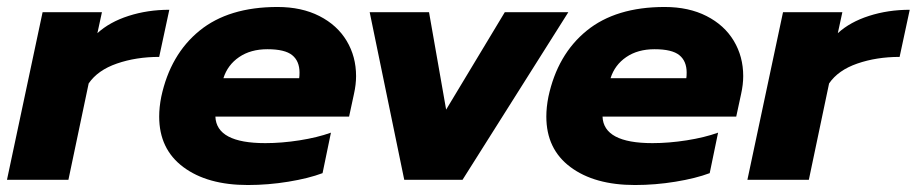

<svg xmlns="http://www.w3.org/2000/svg" viewBox="-25 -515 2626 550"><path d="M97 -480H267L254 -420Q289 -452 343.5 -469.5Q398 -487 460 -487L431 -352Q365 -352 310 -333Q255 -314 229 -276L171 0H-5Z M431 -181Q431 -208 437 -238Q463 -359 546.5 -427Q630 -495 770 -495Q839 -495 890 -469Q941 -443 968 -398Q995 -353 995 -297Q995 -273 989 -246L975 -181H592Q595 -105 735 -105Q782 -105 833 -113Q884 -121 923 -135L899 -19Q859 -4 801 5.5Q743 15 685 15Q569 15 500 -36.5Q431 -88 431 -181ZM832 -291Q833 -297 833 -307Q833 -340 812 -357Q791 -374 741 -374Q693 -374 660 -351.5Q627 -329 615 -291Z M1034 -480H1204L1253 -201L1421 -480H1603L1300 0H1133Z M1540 -181Q1540 -208 1546 -238Q1572 -359 1655.5 -427Q1739 -495 1879 -495Q1948 -495 1999 -469Q2050 -443 2077 -398Q2104 -353 2104 -297Q2104 -273 2098 -246L2084 -181H1701Q1704 -105 1844 -105Q1891 -105 1942 -113Q1993 -121 2032 -135L2008 -19Q1968 -4 1910 5.5Q1852 15 1794 15Q1678 15 1609 -36.5Q1540 -88 1540 -181ZM1941 -291Q1942 -297 1942 -307Q1942 -340 1921 -357Q1900 -374 1850 -374Q1802 -374 1769 -351.5Q1736 -329 1724 -291Z M2218 -480H2388L2375 -420Q2410 -452 2464.5 -469.5Q2519 -487 2581 -487L2552 -352Q2486 -352 2431 -333Q2376 -314 2350 -276L2292 0H2116Z"/></svg>

Font: Prompt
Style: Bold Italic
Weight: 700
Italic angle: -12°
Designer: Katatrad Team
Foundry: CadsonDemak
Version: Version 1.001